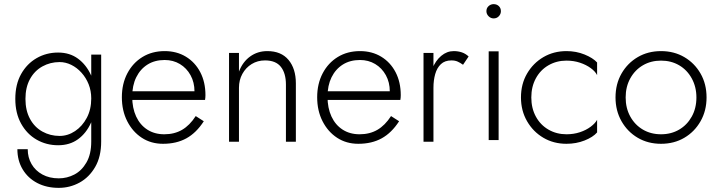

<svg xmlns="http://www.w3.org/2000/svg" viewBox="-20 -701 3459 928"><path d="M64 20Q64 75 89.5 117.5Q115 160 160 183.5Q205 207 264 207Q318 207 364.5 181.5Q411 156 440 106Q469 56 469 -17V-437H421V-17Q421 44 398 84Q375 124 339.5 142.5Q304 161 264 161Q219 161 185 142.5Q151 124 132.5 92Q114 60 114 20ZM54 -223Q54 -154 82 -103.5Q110 -53 157 -26Q204 1 261 1Q317 1 357 -28Q397 -57 420 -108Q443 -159 443 -223Q443 -287 420 -337.5Q397 -388 357 -417.5Q317 -447 261 -447Q204 -447 157 -420Q110 -393 82 -343Q54 -293 54 -223ZM103 -223Q103 -279 125 -319Q147 -359 185 -380Q223 -401 268 -401Q297 -401 324.5 -387.5Q352 -374 374 -349.5Q396 -325 408.5 -293.5Q421 -262 421 -225Q421 -172 399.5 -131.5Q378 -91 343 -67.5Q308 -44 268 -44Q223 -44 185 -65Q147 -86 125 -126.5Q103 -167 103 -223Z M768 -6Q833 -6 881 -32.5Q929 -59 965 -115L926 -140Q897 -95 860 -73.5Q823 -52 774 -52Q727 -52 692 -74.5Q657 -97 638 -138Q619 -179 619 -234Q619 -288 638.5 -327.5Q658 -367 693 -389Q728 -411 776 -411Q817 -411 849.5 -391.5Q882 -372 901 -337.5Q920 -303 920 -259Q920 -251 918 -243.5Q916 -236 914 -231L934 -260H600V-218H971Q972 -223 972.5 -229.5Q973 -236 973 -241Q973 -304 948 -352Q923 -400 878.5 -427Q834 -454 776 -454Q715 -454 668.5 -425.5Q622 -397 595.5 -346.5Q569 -296 569 -231Q569 -166 595 -115Q621 -64 665.5 -35Q710 -6 768 -6Z M1362 -292V-16H1410V-298Q1410 -369 1374.5 -411.5Q1339 -454 1272 -454Q1225 -454 1189 -428Q1153 -402 1135 -355V-445H1087V-16H1135V-277Q1135 -314 1151.5 -344Q1168 -374 1196.5 -391.5Q1225 -409 1261 -409Q1313 -409 1337.5 -378Q1362 -347 1362 -292Z M1712 -6Q1777 -6 1825 -32.5Q1873 -59 1909 -115L1870 -140Q1841 -95 1804 -73.5Q1767 -52 1718 -52Q1671 -52 1636 -74.5Q1601 -97 1582 -138Q1563 -179 1563 -234Q1563 -288 1582.5 -327.5Q1602 -367 1637 -389Q1672 -411 1720 -411Q1761 -411 1793.5 -391.5Q1826 -372 1845 -337.5Q1864 -303 1864 -259Q1864 -251 1862 -243.5Q1860 -236 1858 -231L1878 -260H1544V-218H1915Q1916 -223 1916.5 -229.5Q1917 -236 1917 -241Q1917 -304 1892 -352Q1867 -400 1822.5 -427Q1778 -454 1720 -454Q1659 -454 1612.5 -425.5Q1566 -397 1539.5 -346.5Q1513 -296 1513 -231Q1513 -166 1539 -115Q1565 -64 1609.5 -35Q1654 -6 1712 -6Z M2075 -445H2027V-16H2075ZM2218 -388 2245 -428Q2230 -442 2212 -448Q2194 -454 2173 -454Q2140 -454 2112.5 -431Q2085 -408 2069 -368Q2053 -328 2053 -277H2075Q2075 -313 2083.5 -343Q2092 -373 2111 -391Q2130 -409 2162 -409Q2179 -409 2191.5 -403.5Q2204 -398 2218 -388Z M2331 -647Q2331 -633 2341.5 -622.5Q2352 -612 2366 -612Q2381 -612 2391 -622.5Q2401 -633 2401 -647Q2401 -662 2391 -671.5Q2381 -681 2366 -681Q2352 -681 2341.5 -671.5Q2331 -662 2331 -647ZM2342 -453V-24H2390V-453Z M2548 -230Q2548 -282 2570 -322.5Q2592 -363 2631 -385.5Q2670 -408 2718 -408Q2753 -408 2783 -398Q2813 -388 2835 -372Q2857 -356 2866 -338V-399Q2846 -421 2805.5 -437.5Q2765 -454 2718 -454Q2656 -454 2606.5 -425Q2557 -396 2527.5 -345.5Q2498 -295 2498 -230Q2498 -166 2527.5 -115Q2557 -64 2606.5 -35Q2656 -6 2718 -6Q2765 -6 2805.5 -22Q2846 -38 2866 -61V-122Q2857 -105 2835 -88.5Q2813 -72 2783 -62Q2753 -52 2718 -52Q2670 -52 2631 -74.5Q2592 -97 2570 -137.5Q2548 -178 2548 -230Z M2955 -230Q2955 -166 2984 -115Q3013 -64 3062.5 -35Q3112 -6 3175 -6Q3238 -6 3287.5 -35Q3337 -64 3366 -115Q3395 -166 3395 -230Q3395 -295 3366 -345.5Q3337 -396 3287.5 -425Q3238 -454 3175 -454Q3112 -454 3062.5 -425Q3013 -396 2984 -345.5Q2955 -295 2955 -230ZM3004 -230Q3004 -282 3026.5 -322.5Q3049 -363 3087.5 -385.5Q3126 -408 3175 -408Q3224 -408 3262.5 -385.5Q3301 -363 3323.5 -322Q3346 -281 3346 -230Q3346 -178 3323.5 -137.5Q3301 -97 3262.5 -74.5Q3224 -52 3175 -52Q3126 -52 3087.5 -74.5Q3049 -97 3026.5 -137.5Q3004 -178 3004 -230Z"/></svg>

Font: SpinnyJost
Style: Regular
Weight: 300
Version: Version 3.710